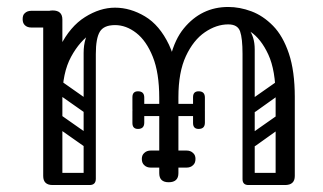

<svg xmlns="http://www.w3.org/2000/svg" viewBox="-20 -531 926 551"><path d="M124 -250Q124 -341 152.5 -398Q181 -455 224 -482Q267 -509 310 -509Q354 -509 396 -484Q438 -459 465 -402.5Q492 -346 492 -250H437Q437 -322 418.5 -368Q400 -414 371 -436.5Q342 -459 310 -459Q279 -459 244 -436.5Q209 -414 184 -368Q159 -322 159 -250ZM131 0Q104 0 104 -26V-475Q104 -501 131 -501Q159 -501 159 -475V-26Q159 0 131 0ZM464 -8Q437 -8 437 -34V-274Q437 -300 464 -300Q492 -300 492 -274V-34Q492 -8 464 -8ZM798 0Q771 0 771 -26V-256Q771 -282 798 -282Q826 -282 826 -256V-26Q826 0 798 0ZM457 -252Q457 -388 507.5 -449.5Q558 -511 635 -511Q668 -511 701.5 -498.5Q735 -486 763.5 -457Q792 -428 809 -377.5Q826 -327 826 -252H771Q771 -329 750 -374.5Q729 -420 698 -440.5Q667 -461 635 -461Q601 -461 568 -438.5Q535 -416 513.5 -370Q492 -324 492 -252ZM155 -476Q153 -463 146 -459Q142 -452 121 -452H70Q58 -452 51 -459Q45 -465 45 -476Q45 -488 51 -493Q58 -500 70 -500H121Q132 -500 138 -498.5Q144 -497 145 -495Q149 -491 152 -486Q155 -481 155 -476ZM689 -118Q679 -133 693 -142L770 -196Q785 -206 794 -192Q805 -177 791 -168L714 -113Q708 -109 701 -110Q694 -111 689 -118ZM689 -216Q679 -231 693 -240L770 -294Q785 -304 794 -290Q805 -275 791 -266L714 -211Q708 -207 701 -208Q694 -209 689 -216ZM693 0Q676 0 676 -17V-379Q676 -396 693 -396Q711 -396 711 -380V-18Q711 0 693 0ZM310 -459Q278 -459 266.5 -440Q255 -421 255 -376V-281H220V-379Q220 -424 242.5 -451Q265 -478 293 -478ZM635 -461 639 -479Q711 -463 711 -389V-281H676V-376Q676 -421 669 -441Q662 -461 635 -461ZM114 -17Q114 -35 132 -35H235Q253 -35 253 -17Q253 0 234 0H131Q114 0 114 -17ZM678 -17Q678 -35 696 -35H799Q817 -35 817 -17Q817 0 798 0H695Q678 0 678 -17ZM556 -215Q556 -198 539 -198H385Q368 -198 368 -215Q368 -233 384 -233H538Q556 -233 556 -215ZM534 -178V-212Q534 -221 538 -225Q542 -229 551 -229Q561 -229 565 -225Q568 -222 568 -213V-179Q568 -161 550 -161Q534 -161 534 -178ZM568 -251V-217Q568 -208 565 -205Q561 -201 551 -201Q542 -201 538 -205Q534 -209 534 -218V-252Q534 -269 550 -269Q568 -269 568 -251ZM360 -178V-212Q360 -221 364 -225Q368 -229 377 -229Q382 -229 385.5 -228Q389 -227 391 -225Q394 -222 394 -213V-179Q394 -161 376 -161Q360 -161 360 -178ZM394 -251V-217Q394 -208 391 -205Q389 -203 385.5 -202Q382 -201 377 -201Q368 -201 364 -205Q360 -209 360 -218V-252Q360 -269 376 -269Q394 -269 394 -251ZM130 -198Q140 -211 153 -202L247 -136Q261 -127 250 -111Q240 -98 227 -107L133 -173Q128 -177 126.5 -184Q125 -191 130 -198ZM130 -296Q140 -309 153 -300L247 -234Q261 -225 250 -209Q240 -196 227 -205L133 -271Q128 -275 126.5 -282Q125 -289 130 -296ZM237 0Q220 0 220 -17V-349Q220 -366 237 -366Q255 -366 255 -350V-18Q255 0 237 0ZM141 0Q124 0 124 -17V-349Q124 -366 141 -366Q159 -366 159 -350V-18Q159 0 141 0ZM387 -75Q387 -86 394 -92Q401 -99 413 -99H462Q474 -99 481 -93Q488 -86 488 -75Q488 -63 481 -56Q474 -50 462 -50H413Q401 -50 394 -57Q387 -63 387 -75ZM541 -75Q541 -63 534 -57Q527 -50 515 -50H466Q455 -50 447 -56Q440 -63 440 -75Q440 -86 447 -93Q455 -99 466 -99H515Q527 -99 534 -92Q541 -86 541 -75Z"/></svg>

Font: Agu Display
Style: Regular
Weight: 400
Designer: Oluwaseun Badejo
Version: Version 1.103